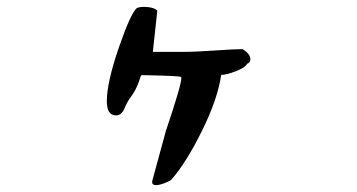

<svg xmlns="http://www.w3.org/2000/svg" viewBox="-20 -520 1040 559"><path d="M291 -225Q291 -280 326 -381.5Q361 -483 379 -497Q387 -500 397 -500Q427 -500 438 -489L425 -369H514Q549 -369 606 -373Q663 -377 686 -377Q709 -363 709 -347Q709 -338 699 -334Q695 -324 667.5 -313Q640 -302 624 -302Q614 -232 568 -139Q522 -46 479 3Q475 7 459.5 13Q444 19 434 19Q423 19 423 10Q423 6 424 4L463 -139Q508 -272 508 -293Q508 -296 507 -296Q502 -299 408 -301H391L385 -284Q376 -258 362.5 -240Q349 -222 342 -203Q333 -184 318 -184Q291 -184 291 -225Z"/></svg>

Font: NaniFont Regular
Style: Regular
Weight: 400
Designer: Nanigashitei
Version: Version 1.036